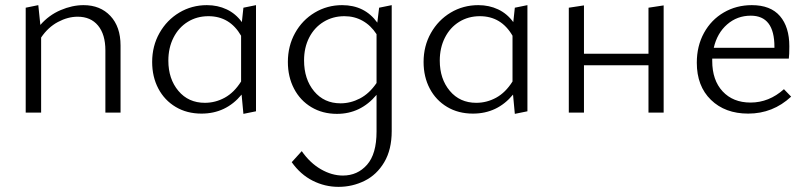

<svg xmlns="http://www.w3.org/2000/svg" viewBox="-20 -438 3147 747"><path d="M449 -261V0H390V-242Q390 -304 361.5 -338.5Q333 -373 282 -373Q244 -373 205.5 -352.5Q167 -332 140 -292V0H80V-408L129 -418L137 -341Q170 -379 215.5 -398.5Q261 -418 305 -418Q370 -418 409.5 -376Q449 -334 449 -261Z M976 -418V-5L927 5L920 -70Q859 4 764 4Q707 4 663.5 -22Q620 -48 596 -93.5Q572 -139 572 -197Q572 -259 600.5 -309.5Q629 -360 677.5 -389Q726 -418 785 -418Q827 -418 862 -401.5Q897 -385 921 -352L927 -408ZM918 -121V-299Q874 -375 791 -375Q746 -375 710.5 -353Q675 -331 655 -291.5Q635 -252 635 -202Q635 -131 674 -84.5Q713 -38 777 -38Q818 -38 854.5 -58Q891 -78 918 -121Z M1504 -418V72Q1504 144 1475 193Q1446 242 1398.5 265.5Q1351 289 1297 289Q1244 289 1196.5 265Q1149 241 1115 193L1154 150Q1186 196 1228.5 220.5Q1271 245 1314 245Q1371 245 1408 203Q1445 161 1445 74V-69Q1383 5 1291 5Q1235 5 1191.5 -21Q1148 -47 1124 -93Q1100 -139 1100 -197Q1100 -259 1128 -309.5Q1156 -360 1204.5 -389Q1253 -418 1311 -418Q1399 -418 1448 -350L1455 -408ZM1445 -115V-305Q1423 -339 1391 -357Q1359 -375 1320 -375Q1275 -375 1239 -353Q1203 -331 1183 -292Q1163 -253 1163 -203Q1163 -130 1202 -83Q1241 -36 1305 -36Q1344 -36 1380.5 -55Q1417 -74 1445 -115Z M2032 -418V-5L1983 5L1976 -70Q1915 4 1820 4Q1763 4 1719.5 -22Q1676 -48 1652 -93.5Q1628 -139 1628 -197Q1628 -259 1656.5 -309.5Q1685 -360 1733.5 -389Q1782 -418 1841 -418Q1883 -418 1918 -401.5Q1953 -385 1977 -352L1983 -408ZM1974 -121V-299Q1930 -375 1847 -375Q1802 -375 1766.5 -353Q1731 -331 1711 -291.5Q1691 -252 1691 -202Q1691 -131 1730 -84.5Q1769 -38 1833 -38Q1874 -38 1910.5 -58Q1947 -78 1974 -121Z M2562 -417V0H2503V-184H2252V0H2193V-408L2252 -417V-229H2503V-408Z M3058 -62Q2987 4 2891 4Q2801 4 2746 -49.5Q2691 -103 2691 -194Q2691 -259 2719 -310Q2747 -361 2796 -389.5Q2845 -418 2905 -418Q2978 -418 3014.5 -375.5Q3051 -333 3051 -258Q3051 -225 3049 -210H2751V-201Q2751 -126 2791.5 -82.5Q2832 -39 2900 -39Q2972 -39 3030 -91ZM2757 -252H2993V-256Q2993 -377 2901 -377Q2848 -377 2809 -343Q2770 -309 2757 -252Z"/></svg>

Font: Ysabeau Infant Semilight
Style: Regular
Weight: 300
Designer: Christian Thalmann (Catharsis Fonts)
Version: Version 0.003